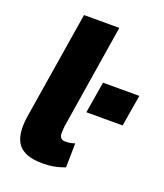

<svg xmlns="http://www.w3.org/2000/svg" viewBox="-133 -795 766 895"><g transform="rotate(20 250.0 -347.0)"><path d="M183 11Q94 11 61 -33Q28 -77 43 -173L129 -705H304L221 -186Q219 -165 219 -151Q219 -137 226 -129Q233 -121 248 -121Q263 -121 275 -123.5Q287 -126 295 -129L293 -9Q263 2 238 6.5Q213 11 183 11ZM294 -283 320 -439H500L474 -283Z"/></g></svg>

Font: Nunito Sans 7pt Condensed Black
Style: Italic
Weight: 900
Width: 3
Italic angle: -9°
Designer: Vernon Adams
Foundry: Vernon Adams
Version: Version 3.101;gftools[0.9.27]